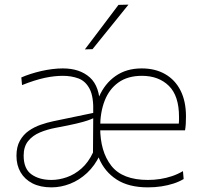

<svg xmlns="http://www.w3.org/2000/svg" viewBox="-20 -799 863 828"><path d="M618 9Q535 9 483 -24.8Q431 -58.5 406.5 -117.2Q382 -176 382 -251Q382 -324.5 407 -381.8Q432 -439 478.8 -471.5Q525.5 -504 591 -504Q649.5 -504 692.5 -479.2Q735.5 -454.5 758.8 -408.2Q782 -362 782 -297Q782 -280 781.2 -265.8Q780.5 -251.5 778 -237L751 -264Q752 -272.5 752 -280Q752 -287.5 752 -295Q752 -386 708 -429Q664 -472 592 -472Q531 -472 491 -443.5Q451 -415 431.5 -365Q412 -315 412 -251V-249Q412 -145.5 460 -84.2Q508 -23 618 -23Q644.5 -23 670.5 -27Q696.5 -31 721.2 -39.2Q746 -47.5 769 -61L772 -27Q753 -15.5 728.5 -7.5Q704 0.5 675.8 4.8Q647.5 9 618 9ZM202 -23Q234.5 -23 268.2 -34.8Q302 -46.5 331.5 -72.5Q361 -98.5 381 -141L382 -289Q372.5 -284.5 356.5 -279Q340.5 -273.5 309 -266Q277.5 -258.5 221 -248Q183.5 -241 152 -227.8Q120.5 -214.5 101.2 -190.5Q82 -166.5 82 -128Q82 -71 115.8 -47Q149.5 -23 202 -23ZM202 9Q154 9 120.2 -8.2Q86.5 -25.5 68.8 -56Q51 -86.5 51 -127Q51 -166 65.8 -192.2Q80.5 -218.5 104.2 -235Q128 -251.5 155.5 -261Q183 -270.5 209 -276L382 -312Q384.5 -381 366.8 -415.2Q349 -449.5 318.2 -460.8Q287.5 -472 251 -472Q234 -472 214.8 -470Q195.5 -468 174.2 -463.5Q153 -459 128.2 -451.2Q103.5 -443.5 75 -432L72 -465Q90 -473 111.8 -480Q133.5 -487 157.2 -492.5Q181 -498 205 -501Q229 -504 251 -504Q324 -504 367.5 -465Q411 -426 411 -339L400 -250L411 -131Q389 -84.5 355.5 -53.2Q322 -22 282.2 -6.5Q242.5 9 202 9ZM397 -237V-266H756L778 -268V-237ZM346 -586Q382.5 -634 419 -682.5Q455.5 -731 491 -778L534 -779Q508 -746.5 482 -714.5Q456 -682.5 430.5 -650.8Q405 -619 379 -587Z"/></svg>

Font: Commissioner Thin Thin
Style: Regular
Weight: 250
Version: Version 1.000